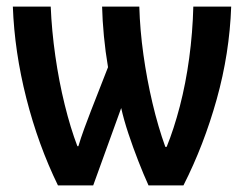

<svg xmlns="http://www.w3.org/2000/svg" viewBox="-20 -563 749 583"><path d="M682 -543Q677 -401 638 -261.5Q599 -122 537 0H431Q416 -33 400 -74Q384 -115 370 -157Q356 -199 348 -235L263 0H156Q96 -123 60 -264.5Q24 -406 19 -543H134Q137 -470 148 -393Q159 -316 176.5 -245Q194 -174 215 -119H218Q225 -143 236 -173Q247 -203 256 -226L308 -359Q300 -406 295.5 -453.5Q291 -501 290 -543H403Q405 -472 415.5 -397Q426 -322 443 -250Q460 -178 482 -117H486Q508 -171 526 -240Q544 -309 554.5 -386.5Q565 -464 567 -543Z"/></svg>

Font: Avrile Sans Condensed SemiBold
Style: Regular
Weight: 600
Width: 3
Designer: Monotype Design Team
Foundry: Monotype Imaging Inc.
Version: Version 2.001;September 10, 2019;FontCreator 11.5.0.2425 64-